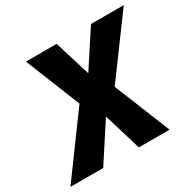

<svg xmlns="http://www.w3.org/2000/svg" viewBox="-209 -870 1047 1035"><g transform="rotate(-30 314.5 -352.5)"><path d="M-55 0 234 -395 230 -319 75 -705H266L347 -442H308L480 -705H684L400 -319L403 -394L562 0H371L289 -271H325L149 0Z"/></g></svg>

Font: Nunito Sans 10pt Condensed Black
Style: Italic
Weight: 900
Width: 3
Italic angle: -9°
Designer: Vernon Adams
Foundry: Vernon Adams
Version: Version 3.101;gftools[0.9.27]